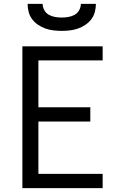

<svg xmlns="http://www.w3.org/2000/svg" viewBox="-20 -975 640 995"><path d="M96 0V-735H512V-662H179V-419H448V-345H179V-74H512V0ZM300 -815Q279 -815 257.5 -817.5Q236 -820 216 -827Q196 -834 178 -846Q160 -858 147 -875Q134 -892 128.5 -913Q123 -934 123 -955H201Q201 -938 209.5 -922.5Q218 -907 233 -898.5Q248 -890 265.5 -887Q283 -884 300 -884Q317 -884 334.5 -887Q352 -890 367 -898.5Q382 -907 390.5 -922.5Q399 -938 399 -955H477Q477 -934 471.5 -913Q466 -892 453 -875Q440 -858 422 -846Q404 -834 384 -827Q364 -820 342.5 -817.5Q321 -815 300 -815Z"/></svg>

Font: Iosevka SS04 Extended
Style: Regular
Weight: 400
Width: 7
Monospace: yes
Designer: Belleve Invis
Foundry: Belleve Invis
Version: Version 19.0.0; ttfautohint (v1.8.4)